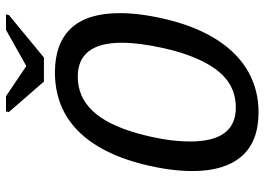

<svg xmlns="http://www.w3.org/2000/svg" viewBox="-141 -731 882 640"><g transform="rotate(-90 300.0 -411.0)"><path d="M246.1 9.8Q147.5 9.8 98.6 -47.1Q49.8 -104 49.8 -210Q49.8 -288.1 74 -381.3Q98.1 -474.6 140.9 -539.3Q183.6 -604 243.2 -636.5Q302.7 -668.9 378.9 -668.9Q475.6 -668.9 525.9 -615Q576.2 -561 576.2 -453.1Q576.2 -377.4 552.2 -284.2Q528.3 -190.9 484.4 -124.3Q440.4 -57.6 379.9 -23.9Q319.3 9.8 246.1 9.8ZM477.5 -445.8Q477.5 -592.8 364.3 -592.8Q297.9 -592.8 251.2 -544.2Q204.6 -495.6 176.5 -397Q148.4 -298.3 148.4 -217.8Q148.4 -65.9 261.2 -65.9Q310.1 -65.9 347.2 -91.3Q384.3 -116.7 412.8 -171.4Q441.4 -226.1 459.5 -306.9Q477.5 -387.7 477.5 -445.8ZM428.2 -705.6H348.1L246.6 -822.3L248.5 -832H299.3L399.4 -764.6H400.4L520.5 -832H571.8L569.8 -822.3Z"/></g></svg>

Font: Cousine
Style: Italic
Weight: 400
Italic angle: -12°
Monospace: yes
Designer: Steve Matteson
Foundry: Monotype Imaging Inc.
Version: Version 1.21